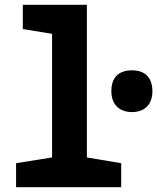

<svg xmlns="http://www.w3.org/2000/svg" viewBox="-20 -780 655 800"><path d="M47 0H485V-100L342 -124V-760H75V-659L197 -639V-124L47 -100ZM530 -313C584 -313 615 -346 615 -400C615 -455 586 -487 530 -487C473 -487 444 -456 444 -400C444 -346 476 -313 530 -313Z"/></svg>

Font: Noto Sans Mono Condensed ExtraBold
Style: Regular
Weight: 800
Width: 3
Designer: Monotype Design Team
Foundry: Monotype Imaging Inc.
Version: Version 2.014